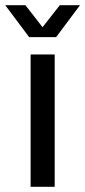

<svg xmlns="http://www.w3.org/2000/svg" viewBox="-45 -720 328 740"><path d="M73 0V-510H165.8V0ZM67.2 -577 -24.8 -700H53L119 -615.2L185.6 -700H263.4L171.4 -577Z"/></svg>

Font: MuseoModerno Thin
Style: Regular
Weight: 100
Designer: Pablo Cosgaya, Héctor Gatti, Marcela Romero, and the Authors of The MuseoModerno Project.
Foundry: Omnibus-Type Team
Version: Version 1.003